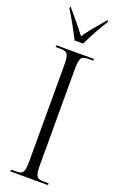

<svg xmlns="http://www.w3.org/2000/svg" viewBox="-176 -976 630 1021"><g transform="rotate(20 138.5 -465.5)"><path d="M115 -771H163C184 -816 220 -883 246 -921V-931H241C204 -887 169 -848 139 -804C107 -847 71 -888 35 -931H31V-921C56 -883 92 -816 115 -771ZM32 0H245V-10H219C175 -10 168 -22 168 -90V-623C168 -692 175 -704 219 -704H245V-714H32V-704H58C101 -704 108 -692 108 -623V-90C108 -22 101 -10 58 -10H32Z"/></g></svg>

Font: Noto Serif Display ExtraCondensed Light
Style: Regular
Weight: 300
Width: 2
Designer: Monotype Design Team
Foundry: Monotype Imaging Inc.
Version: Version 2.009